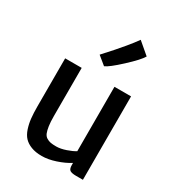

<svg xmlns="http://www.w3.org/2000/svg" viewBox="-206 -994 1028 1125"><g transform="rotate(30 308.0 -432.0)"><path d="M303.7 -630.4 247.6 -676.3Q288.6 -721.7 306.9 -741.9Q325.2 -762.2 357.9 -801.5Q390.6 -840.8 412.6 -872.1L491.7 -804.7Q473.6 -772.9 402.3 -707Q331.1 -641.1 303.7 -630.4ZM250 7.8Q208 7.8 178 -3.9Q147.9 -15.6 129.9 -34.9Q111.8 -54.2 101.3 -85.9Q90.8 -117.7 87.2 -151.4Q83.5 -185.1 83.5 -231.4V-556.6H195.3V-231Q195.3 -190.9 199.2 -164.3Q203.1 -137.7 209.7 -121.3Q216.3 -105 229.7 -96.7Q243.2 -88.4 257.6 -85.7Q272 -83 295.9 -83Q324.7 -83 360.8 -95.5Q397 -107.9 417 -121.1V-556.6H529.3V7.8H482.4Q454.1 7.8 441.9 0Q429.7 -7.8 429.7 -34.7V-48.8Q392.6 -25.4 342.5 -8.8Q292.5 7.8 250 7.8Z"/></g></svg>

Font: HaufeMerriweatherSans
Style: Regular
Weight: 400
Designer: Eben Sorkin ( eben@eyebytes.com )
Foundry: Eben Sorkin
Version: Version 1.56